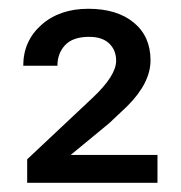

<svg xmlns="http://www.w3.org/2000/svg" viewBox="-20 -736 407 431"><path d="M333.5 -325.7H41V-378.4L187.5 -516.1Q240.7 -565.9 240.7 -599.6Q240.7 -623.5 225.1 -638.4Q209.5 -653.3 180.2 -653.3Q143.6 -653.3 126.2 -634.8Q108.9 -616.2 108.9 -588.4H32.2Q32.2 -644 73 -680.2Q113.8 -716.3 178.2 -716.3Q242.7 -716.3 280.3 -685.3Q317.9 -654.3 317.9 -600.6Q317.9 -549.8 265.6 -497.6L224.6 -459L138.7 -388.2H333.5Z"/></svg>

Font: MAUL
Style: Regular
Weight: 400
Designer: MAUL
Version: Version 1.0; 2020; ttfautohint (v1.8.3)